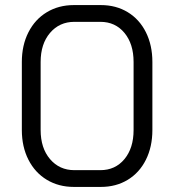

<svg xmlns="http://www.w3.org/2000/svg" viewBox="-20 -728 686 756"><path d="M66 -216V-484Q66 -550 92 -601Q118 -652 164.5 -680Q211 -708 271 -708H377Q437 -708 483 -680Q529 -652 554.5 -601Q580 -550 580 -484V-216Q580 -150 554.5 -99Q529 -48 483 -20Q437 8 377 8H271Q211 8 164.5 -20Q118 -48 92 -99Q66 -150 66 -216ZM375 -58Q434 -58 470 -101.5Q506 -145 506 -216V-484Q506 -555 470 -598.5Q434 -642 375 -642H273Q214 -642 177 -598.5Q140 -555 140 -484V-216Q140 -145 177 -101.5Q214 -58 273 -58Z"/></svg>

Font: Bai Jamjuree
Style: Regular
Weight: 400
Designer: Katatrad Aksorn Co.,Ltd.
Foundry: Cadson Demak Co.,Ltd.
Version: Version 1.000; ttfautohint (v1.6)